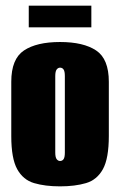

<svg xmlns="http://www.w3.org/2000/svg" viewBox="-20 -653 426 681"><path d="M193 8Q140 8 101 -3.5Q62 -15 41 -53Q20 -91 20 -170V-363Q20 -444 65 -474Q110 -504 193 -504Q276 -504 321 -474Q366 -444 366 -363V-171Q366 -91 345 -53Q324 -15 285 -3.5Q246 8 193 8ZM193 -82Q201 -82 205.5 -88.5Q210 -95 210 -112V-383Q210 -400 205.5 -406.5Q201 -413 193 -413Q186 -413 181 -406.5Q176 -400 176 -383V-112Q176 -95 181 -88.5Q186 -82 193 -82ZM82 -556V-633H304V-556Z"/></svg>

Font: Alumni Sans Black
Style: Regular
Weight: 900
Designer: Robert E. Leuschke
Foundry: Robert E. Leuschke
Version: Version 1.018